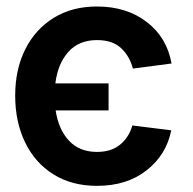

<svg xmlns="http://www.w3.org/2000/svg" viewBox="-20 -573 606 603"><path d="M321 -311.1V-226.2H154.8Q163.7 -166.5 196.6 -131.2Q229.4 -95.9 284.8 -95.9Q329.5 -95.9 357.4 -119Q385.3 -142 395.6 -179L517.8 -163.7Q502.5 -86.6 440.3 -38Q378.2 10.7 284.8 10.7Q205.3 10.7 147.5 -25.6Q89.8 -61.8 58.8 -125.9Q27.7 -190 27.7 -272.7Q27.7 -354.8 59.1 -417.8Q90.6 -480.8 148.3 -516.7Q206 -552.6 284.8 -552.6Q377.5 -552.6 440.9 -503.9Q504.3 -455.3 518.8 -373.6L397.4 -357.6Q387.4 -396.3 360.4 -421.7Q333.5 -447.1 284.8 -447.1Q228 -447.1 194.8 -410.2Q161.6 -373.2 153.8 -311.1Z"/></svg>

Font: Inter UI Semi Bold
Style: Regular
Weight: 600
Designer: Rasmus Andersson
Foundry: rsms
Version: 3.2;8d6f07862